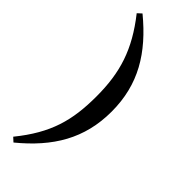

<svg xmlns="http://www.w3.org/2000/svg" viewBox="-328 -852 1073 1073"><g transform="rotate(45 209.0 -315.0)"><path d="M212 -315C212 -126 176 8 42 173L66 195C238 54 332 -101 332 -315C332 -529 238 -683 66 -825L42 -803C169 -642 212 -504 212 -315Z"/></g></svg>

Font: Noto Serif CJK SC Black
Style: Regular
Weight: 900
Designer: Ryoko NISHIZUKA 西塚涼子 (kana & ideographs); Frank Grießhammer (Latin, Greek & Cyrillic); Wenlong ZHANG 张文龙 (bopomofo); San
Foundry: Adobe
Version: Version 2.001;hotconv 1.1.0;makeotfexe 2.6.0